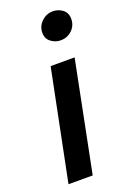

<svg xmlns="http://www.w3.org/2000/svg" viewBox="-138 -755 546 805"><g transform="rotate(-20 135.0 -352.0)"><path d="M22 0 121 -491H228L130 0ZM198 -578Q175 -578 155.5 -592.5Q136 -607 136 -634Q136 -663 157.5 -683.5Q179 -704 208 -704Q232 -704 251 -689.5Q270 -675 270 -648Q270 -618 249 -598Q228 -578 198 -578Z"/></g></svg>

Font: Source Sans 3 SemiBold
Style: Italic
Weight: 600
Italic angle: -11°
Designer: Paul D. Hunt
Foundry: Adobe
Version: Version 3.046;hotconv 1.0.118;makeotfexe 2.5.65603